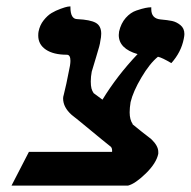

<svg xmlns="http://www.w3.org/2000/svg" viewBox="-20 -583 599 603"><path d="M301.8 -270 272 -292H273.9Q265.1 -300.8 265.1 -327.1Q265.1 -342.3 268.1 -357.9Q275.9 -384.8 282.2 -404.8Q294.4 -443.8 294.9 -453.1Q297.9 -466.8 297.9 -477.1Q297.9 -502 280.5 -511.5Q263.2 -521 223.1 -522.9Q201.2 -522.9 201.2 -560.1V-563Q198.2 -563 192.1 -562Q186 -561 170.4 -555.4Q154.8 -549.8 141.8 -542Q128.9 -534.2 116.9 -519Q105 -503.9 101.1 -483.9Q100.1 -479 100.1 -471.2Q100.1 -443.4 124 -427.2Q147.9 -411.1 189.9 -411.1Q201.2 -411.1 201.2 -392.1Q201.2 -379.9 195.8 -356.9Q193.8 -344.7 188.5 -320.8Q183.1 -296.9 180.2 -285.2Q178.2 -279.3 178.2 -273.9Q178.2 -246.1 205.1 -222.2Q222.2 -209 263.7 -174.6Q305.2 -140.1 328.1 -122.1Q333 -117.2 332 -106H70.8L16.1 0H381.8Q404.8 -5.9 438 -38.3Q471.2 -70.8 477.1 -100.1V-106Q477.1 -125 455.1 -146Q426.3 -168 396 -192.9H397Q387.2 -207 387.2 -230Q387.2 -244.1 390.1 -262.2Q397.9 -295.4 424.1 -339.6Q450.2 -383.8 476.1 -404.8Q489.3 -401.9 518.1 -384.8Q548.8 -418.9 557.1 -460.9Q559.1 -470.7 559.1 -476.1Q559.1 -494.1 546.6 -504.2Q534.2 -514.2 520.5 -517.1Q506.8 -520 483.9 -522Q455.1 -524.9 455.1 -554.2V-560.1H454.1Q447.3 -560.1 437 -558.1Q426.8 -556.2 408.4 -550Q390.1 -543.9 375 -526.9Q359.9 -509.8 354 -483.9Q354 -481.9 353.5 -478.5Q353 -475.1 353 -473.1Q353 -430.2 412.1 -413.1Q347.7 -345.2 301.8 -270Z"/></svg>

Font: Linux Libertine
Style: Semibold Italic
Weight: 600
Italic angle: -11.5°
Designer: Philipp H. Poll
Foundry: Philipp H. Poll
Version: Version 5.1.2 ; ttfautohint (v0.9)